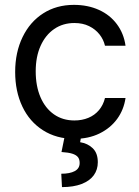

<svg xmlns="http://www.w3.org/2000/svg" viewBox="-20 -557 569 785"><path d="M42 -262.7Q42 -342.8 72.3 -405.3Q102.5 -467.8 156.7 -502.4Q210.9 -537.1 282.2 -537.1Q338.9 -537.1 384.3 -516.6Q429.7 -496.1 458 -458Q486.3 -419.9 493.2 -370.1H409.2Q403.3 -395.5 386.7 -416.5Q370.1 -437.5 344.2 -450.2Q318.4 -462.9 284.2 -462.9Q237.3 -462.9 201.7 -438.5Q166 -414.1 146 -369.6Q126 -325.2 126 -265.6Q126 -205.1 145.5 -159.7Q165 -114.3 200.7 -89.4Q236.3 -64.5 284.2 -64.5Q315.4 -64.5 341.3 -75.2Q367.2 -85.9 384.8 -106.9Q402.3 -127.9 409.2 -156.2H493.2Q486.3 -108.4 459 -70.8Q431.6 -33.2 386.7 -11.2Q341.8 10.7 284.2 10.7Q210.9 10.7 155.8 -24.4Q100.6 -59.6 71.3 -121.6Q42 -183.6 42 -262.7ZM312.5 -2.9 307.6 24.4Q338.9 29.3 359.4 49.3Q379.9 69.3 379.9 106.4Q379.9 136.7 363.3 159.7Q346.7 182.6 313.5 195.3Q280.3 208 233.4 208L230.5 153.3Q265.6 153.3 285.6 142.6Q305.7 131.8 305.7 109.4Q305.7 93.8 298.3 85Q291 76.2 275.4 71.3Q259.8 66.4 231.4 64.5L245.1 -2.9Z"/></svg>

Font: WEMIX Pretendard Variable
Style: Regular
Weight: 400
Designer: Base glyphs from Inter by Rasmus Andersson; Hangeul glyphs from Noto Sans CJK(Source Han Sans) by Jang Soo-young and Kan
Foundry: Kil Hyung-jin
Version: Version 1.000;Glyphs 3.2 (3208)